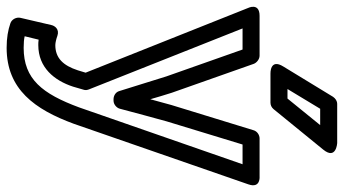

<svg xmlns="http://www.w3.org/2000/svg" viewBox="-258 -540 1011 564"><g transform="rotate(90 247.0 -258.5)"><path d="M82 133C90 134 92 134 98 134C164 134 202 87 220 32L229 1C231 -4 230 -10 228 -15L49 -466H111L190 -242C204 -198 218 -151 233 -104C236 -93 247 -87 257 -87H261C273 -87 283 -97 285 -106C297 -151 310 -200 322 -243L390 -466H448L281 14C241 122 198 177 106 177C92 177 80 176 72 174ZM71 78C51 71 41 86 39 96L18 186C15 198 22 212 34 216C54 223 77 227 106 227C228 227 287 144 329 30L507 -483C520 -520 483 -516 483 -516H372C362 -516 351 -509 348 -498L274 -257C268 -236 263 -217 257 -195C251 -215 245 -237 238 -258L153 -499C150 -507 140 -516 129 -516H12C-28 -516 -11 -482 -11 -482L179 -5L172 18C158 61 136 84 98 84C91 84 79 81 71 78ZM333 -694 255 -598H227L285 -694ZM405 -703C436 -741 386 -744 386 -744H271C262 -744 255 -739 250 -732L161 -586C136 -546 182 -548 182 -548H267C274 -548 281 -551 286 -557Z"/></g></svg>

Font: Falling Sky
Style: Ou
Weight: 400
Designer: Paul D. Hunt
Foundry: Adobe Systems Incorporated
Version: Version 1.02